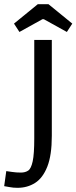

<svg xmlns="http://www.w3.org/2000/svg" viewBox="-28 -886 366 919"><path d="M65 -733 39 -773 153 -866H204L318 -773L292 -733L182 -794H175ZM56 13Q35 13 17.5 9.5Q0 6 -8 5L2 -67Q11 -66 30 -63Q49 -60 72 -60Q93 -60 107 -69.5Q121 -79 128.5 -114Q136 -149 136 -223V-695H220V-236Q220 -143 198.5 -88.5Q177 -34 140 -10.5Q103 13 56 13Z"/></svg>

Font: Ruda
Style: Regular
Weight: 400
Designer: Mariela Monsalve and Angelina Sanchez
Foundry: Mariela Monsalve and Angelina Sanchez
Version: Version 2.000